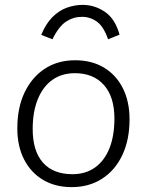

<svg xmlns="http://www.w3.org/2000/svg" viewBox="-20 -760 602 787"><path d="M274 7Q206 7 156 -23Q106 -53 78.5 -107Q51 -161 51 -234Q51 -319 81 -381.5Q111 -444 164 -478.5Q217 -513 288 -513Q356 -513 406 -483Q456 -453 483.5 -398.5Q511 -344 511 -271Q511 -187 481.5 -124.5Q452 -62 398.5 -27.5Q345 7 274 7ZM277 -46Q331 -46 369.5 -73.5Q408 -101 428.5 -152Q449 -203 449 -274Q449 -363 406 -411.5Q363 -460 287 -460Q233 -460 194.5 -432.5Q156 -405 135 -353.5Q114 -302 114 -231Q114 -141 156 -93.5Q198 -46 277 -46ZM319 -740Q368 -740 410 -711.5Q452 -683 470 -618L423 -599Q405 -651 377.5 -671Q350 -691 316 -691Q281 -691 251 -671.5Q221 -652 195 -599L149 -617Q168 -663 195 -690Q222 -717 254 -728.5Q286 -740 319 -740Z"/></svg>

Font: Muli Light
Style: Italic
Weight: 300
Italic angle: -4.541°
Designer: Vernon Adams
Foundry: Vernon Adams
Version: Version 2.100; ttfautohint (v1.8.1.43-b0c9)